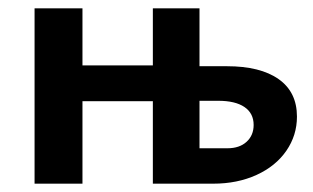

<svg xmlns="http://www.w3.org/2000/svg" viewBox="-20 -441 752 461"><path d="M693 -161Q693 -116 667.5 -79Q642 -42 596 -21Q550 0 492 0H347V-198H178V0H63V-421H178V-284H347V-421H459V-282H525Q605 -282 649 -251Q693 -220 693 -161ZM589 -141Q589 -169 567 -184Q545 -199 504 -199H459V-85H526Q555 -85 572 -100.5Q589 -116 589 -141Z"/></svg>

Font: Ysabeau Infant
Style: Bold
Weight: 700
Designer: Christian Thalmann (Catharsis Fonts)
Version: Version 0.003